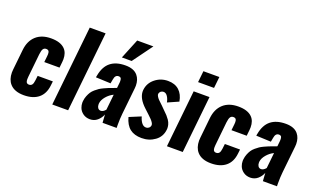

<svg xmlns="http://www.w3.org/2000/svg" viewBox="-87 -1334 3009 1827"><g transform="rotate(20 1417.5 -420.0)"><path d="M212.4 9.8Q117.2 9.8 71.3 -42Q33.7 -84.5 33.2 -155.3Q33.2 -170.4 35.2 -187L56.6 -391.6Q66.4 -484.9 123 -536.4Q179.7 -587.9 275.4 -587.9Q368.7 -587.9 413.6 -543.9Q451.2 -507.3 451.2 -440.9Q451.2 -427.7 449.7 -413.6L443.4 -353.5H289.1L295.9 -417.5Q296.9 -427.7 296.9 -436.5Q296.9 -456.1 291.5 -464.8Q283.7 -477.5 264.2 -477.5Q244.1 -477.5 233.6 -461.9Q223.1 -446.3 218.8 -406.7L194.3 -170.4Q192.9 -156.2 192.9 -145.5Q192.9 -126 197.8 -116.2Q205.6 -101.6 224.6 -101.6Q244.6 -101.6 255.1 -115Q265.6 -128.4 269 -159.7L274.9 -208.5H428.7L423.8 -166Q414.6 -79.6 359.9 -34.9Q305.2 9.8 212.4 9.8Z M498.5 0 583.5 -809.6H744.1L659.2 0Z M967.8 -647.5 1049.8 -848.6H1213.9L1066.9 -647.5ZM951.2 -101.6Q976.1 -101.6 999.5 -129.9L1016.1 -287.6Q975.6 -268.1 946 -232.9Q916.5 -197.8 912.6 -163.6Q912.1 -157.7 912.1 -152.3Q912.1 -131.8 920.9 -118.2Q931.6 -101.6 951.2 -101.6ZM881.3 9.8Q840.3 9.3 811.3 -12Q782.2 -33.2 770.5 -64.5Q761.2 -88.9 761.2 -115.2Q761.2 -123 762.2 -130.9Q765.1 -159.2 774.9 -183.8Q784.7 -208.5 796.4 -226.6Q808.1 -244.6 828.1 -261.7Q848.1 -278.8 863.5 -289.1Q878.9 -299.3 904.8 -311.5Q930.7 -323.7 945.1 -329.3Q959.5 -335 986.8 -345Q1014.2 -355 1023.9 -358.9L1029.8 -415.5Q1030.3 -423.3 1030.3 -429.7Q1030.3 -445.3 1026.4 -455.1Q1020.5 -468.8 1000.5 -468.8Q965.8 -468.8 958.5 -420.9L950.7 -378.9L800.8 -385.3Q800.8 -386.7 802.2 -395Q803.7 -403.3 804.2 -404.3Q821.3 -498.5 877 -543.2Q932.6 -587.9 1027.8 -587.9Q1113.3 -587.9 1152.3 -540.5Q1184.6 -501.5 1185.1 -440.4Q1185.1 -427.7 1183.6 -413.6L1155.3 -145Q1149.9 -95.2 1149.9 -30.8Q1149.9 -15.6 1150.4 0H1007.8Q1002.4 -68.8 1002.4 -82Q986.8 -42.5 955.6 -16.4Q924.3 9.8 881.3 9.8Z M1404.8 9.8Q1331.1 9.8 1286.1 -25.4Q1241.2 -60.5 1220.7 -136.2L1337.4 -184.6Q1349.1 -143.1 1368.7 -120.1Q1386.7 -99.1 1410.2 -99.1Q1412.1 -99.1 1414.1 -99.1Q1430.2 -100.1 1441.9 -111.3Q1453.6 -122.6 1454.6 -139.6Q1455.1 -149.9 1445.6 -164.6Q1436 -179.2 1424.3 -191.2Q1412.6 -203.1 1394.5 -220.2Q1390.6 -223.6 1388.7 -225.6L1344.7 -266.6Q1264.2 -340.8 1264.2 -413.1Q1264.2 -420.9 1265.1 -428.7Q1273.4 -498.5 1329.6 -543.2Q1385.7 -587.9 1458.5 -587.9Q1528.8 -587.9 1571.5 -549.1Q1614.3 -510.3 1626 -439.5L1517.1 -391.1Q1511.2 -424.3 1495.1 -449.2Q1479 -474.1 1455.6 -475.6Q1454.6 -475.6 1454.1 -475.6Q1437 -475.6 1425.3 -465.8Q1413.6 -455.6 1411.1 -440.9Q1409.2 -430.2 1418.5 -415Q1427.7 -399.9 1438 -389.4Q1448.2 -378.9 1469.2 -359.4Q1471.7 -356.9 1473.4 -355.2Q1475.1 -353.5 1477.1 -352.1L1519.5 -309.6Q1541.5 -288.6 1553.5 -275.6Q1565.4 -262.7 1580.6 -241.2Q1595.2 -219.7 1601.1 -196.3Q1605 -180.2 1605.5 -162.6Q1605.5 -154.8 1604.5 -147Q1596.7 -74.2 1538.8 -32.2Q1481 9.8 1404.8 9.8Z M1729.5 -674.8 1741.7 -789.6H1903.3L1891.1 -674.8ZM1659.7 0 1720.2 -578.1H1880.4L1819.8 0Z M2107.9 9.8Q2012.7 9.8 1966.8 -42Q1929.2 -84.5 1928.7 -155.3Q1928.7 -170.4 1930.7 -187L1952.1 -391.6Q1961.9 -484.9 2018.6 -536.4Q2075.2 -587.9 2170.9 -587.9Q2264.2 -587.9 2309.1 -543.9Q2346.7 -507.3 2346.7 -440.9Q2346.7 -427.7 2345.2 -413.6L2338.9 -353.5H2184.6L2191.4 -417.5Q2192.4 -427.7 2192.4 -436.5Q2192.4 -456.1 2187 -464.8Q2179.2 -477.5 2159.7 -477.5Q2139.6 -477.5 2129.2 -461.9Q2118.7 -446.3 2114.3 -406.7L2089.8 -170.4Q2088.4 -156.2 2088.4 -145.5Q2088.4 -126 2093.3 -116.2Q2101.1 -101.6 2120.1 -101.6Q2140.1 -101.6 2150.6 -115Q2161.1 -128.4 2164.6 -159.7L2170.4 -208.5H2324.2L2319.3 -166Q2310.1 -79.6 2255.4 -34.9Q2200.7 9.8 2107.9 9.8Z M2574.7 -101.6Q2599.6 -101.6 2623 -129.9L2639.6 -287.6Q2599.1 -268.1 2569.6 -232.9Q2540 -197.8 2536.1 -163.6Q2535.6 -157.7 2535.6 -152.3Q2535.6 -131.8 2544.4 -118.2Q2555.2 -101.6 2574.7 -101.6ZM2504.9 9.8Q2463.9 9.3 2434.8 -12Q2405.8 -33.2 2394 -64.5Q2384.8 -88.9 2384.8 -115.2Q2384.8 -123 2385.7 -130.9Q2388.7 -159.2 2398.4 -183.8Q2408.2 -208.5 2419.9 -226.6Q2431.6 -244.6 2451.7 -261.7Q2471.7 -278.8 2487.1 -289.1Q2502.4 -299.3 2528.3 -311.5Q2554.2 -323.7 2568.6 -329.3Q2583 -335 2610.4 -345Q2637.7 -355 2647.5 -358.9L2653.3 -415.5Q2653.8 -423.3 2653.8 -429.7Q2653.8 -445.3 2649.9 -455.1Q2644 -468.8 2624 -468.8Q2589.4 -468.8 2582 -420.9L2574.2 -378.9L2424.3 -385.3Q2424.3 -386.7 2425.8 -395Q2427.2 -403.3 2427.7 -404.3Q2444.8 -498.5 2500.5 -543.2Q2556.2 -587.9 2651.4 -587.9Q2736.8 -587.9 2775.9 -540.5Q2808.1 -501.5 2808.6 -440.4Q2808.6 -427.7 2807.1 -413.6L2778.8 -145Q2773.4 -95.2 2773.4 -30.8Q2773.4 -15.6 2773.9 0H2631.3Q2626 -68.8 2626 -82Q2610.4 -42.5 2579.1 -16.4Q2547.9 9.8 2504.9 9.8Z"/></g></svg>

Font: Oswald
Style: Bold
Weight: 700
Designer: Vernon Adams
Foundry: Vernon Adams
Version: 3.0; ttfautohint (v0.94.23-7a4d-dirty) -l 8 -r 50 -G 200 -x 